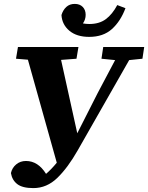

<svg xmlns="http://www.w3.org/2000/svg" viewBox="-20 -898 759 984"><path d="M437 -709Q373 -709 335.5 -740.5Q298 -772 295 -821Q303 -847 320 -862.5Q337 -878 363 -878Q389 -878 404 -862.5Q419 -847 419 -822Q419 -798 405 -778Q420 -775 438 -775Q489 -775 522.5 -800Q556 -825 581 -872L623 -856Q598 -789 553.5 -749Q509 -709 437 -709ZM500 -597 509 -657H719L710 -597L642 -590L378 -127Q328 -39 274 13.5Q220 66 151 66Q95 66 68.5 45.5Q42 25 36 -11Q42 -38 63 -55.5Q84 -73 113 -73Q175 -73 216 -7Q242 -29 271 -64L123 -592L62 -597L72 -657H382L372 -597L293 -591L376 -215L480 -420L570 -590Z"/></svg>

Font: Source Serif 4 SmText
Style: Bold Italic
Weight: 700
Italic angle: -12°
Designer: Frank Grießhammer
Foundry: Adobe
Version: Version 4.005;hotconv 1.1.0;makeotfexe 2.6.0